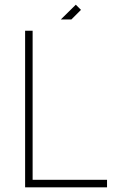

<svg xmlns="http://www.w3.org/2000/svg" viewBox="-20 -798 562 818"><path d="M87 0V-667H119V-32H436V0ZM284 -715H239L303 -778L325 -756Z"/></svg>

Font: Zector
Style: Regular
Weight: 400
Designer: GGBot
Version: 0.72